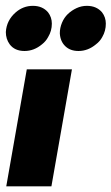

<svg xmlns="http://www.w3.org/2000/svg" viewBox="-22 -654 391 674"><path d="M158.5 0H0L72 -410.5H230.5ZM64 -475Q29.5 -475 12 -498.5Q-1.5 -517 -1.5 -541.5Q1 -582.5 33 -610.5Q59.5 -633.5 93.5 -633.5Q127 -633.5 146.5 -611Q160 -593.5 160 -571Q160 -545.5 147 -524Q139 -509 125.5 -498.5Q97.5 -475 64 -475ZM253.5 -475Q224.5 -475 207 -492Q189.5 -509 188 -537Q188 -556 195.5 -574Q203 -592 216.2 -604.8Q229.5 -617.5 246.8 -625.5Q264 -633.5 283 -633.5Q316.5 -633.5 336 -611Q349.5 -593.5 349.5 -571Q349.5 -545.5 337 -524Q329 -509 315 -498.5Q287 -475 253.5 -475Z"/></svg>

Font: Lucymar Sans ExtraBold
Style: Italic
Weight: 800
Italic angle: -10°
Foundry: The League of Moveable Type (original font) / Main changes by Cristiano Sobral with portions from Mirco Monsees
Version: Version 2.00;August 30, 2020;FontCreator 13.0.0.2681 64-bit